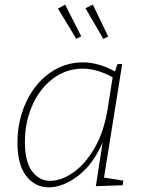

<svg xmlns="http://www.w3.org/2000/svg" viewBox="-20 -798 620 825"><path d="M427 -35 510 -22 507 -2 392 2 421 -186Q380 -91 315 -42Q250 7 190 7Q131 7 93 -41.5Q55 -90 55 -185Q55 -278 91.5 -357.5Q128 -437 192.5 -483.5Q257 -530 336 -530Q403 -530 474 -491L485 -523H505ZM443 -333 464 -466Q397 -503 335 -503Q265 -503 208 -460.5Q151 -418 119 -345.5Q87 -273 87 -188Q87 -104 117.5 -62.5Q148 -21 196 -21Q242 -21 293 -55.5Q344 -90 385.5 -160.5Q427 -231 443 -333ZM329 -642 308 -631 229 -761 260 -778ZM445 -641 424 -631 347 -763 379 -778Z"/></svg>

Font: Bitter Pro ExtraLight
Style: Italic
Weight: 275
Italic angle: -9°
Designer: Sol Matas, and Bitter project Authors
Foundry: Sol Matas
Version: Version 1.010